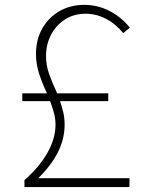

<svg xmlns="http://www.w3.org/2000/svg" viewBox="-20 -762 622 782"><path d="M420.9 -350.1H224.6Q232.4 -327.1 237.8 -304Q243.2 -280.8 243.2 -254.4Q243.2 -197.3 216.8 -143.8Q190.4 -90.3 135.7 -36.1H507.3V0H79.6V-28.3Q140.6 -82 173.3 -139.9Q206.1 -197.8 206.1 -253.9Q206.1 -278.8 199.7 -302.2Q193.4 -325.7 184.1 -350.1H70.8V-381.8H171.4Q150.4 -426.3 138.4 -464.8Q126.5 -503.4 126.5 -542.5Q126.5 -600.6 152.1 -645.8Q177.7 -690.9 222.2 -716.6Q266.6 -742.2 323.2 -742.2Q377 -742.2 424.8 -718Q472.7 -693.8 508.8 -649.4L481.9 -627Q451.2 -665 411.4 -685.5Q371.6 -706.1 328.6 -706.1Q281.2 -706.1 244.9 -682.9Q208.5 -659.7 188 -620.6Q167.5 -581.5 167.5 -533.2Q167.5 -496.1 180.4 -459.7Q193.4 -423.3 212.9 -381.8H420.9Z"/></svg>

Font: Kumbh Sans ExtraLight
Style: Regular
Weight: 250
Version: Version 1.005